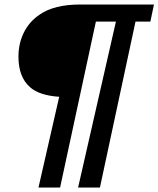

<svg xmlns="http://www.w3.org/2000/svg" viewBox="-20 -665 704 853"><path d="M151 168 243 -235Q154 -241 113 -278Q62 -323 62 -413Q62 -472 86 -520.5Q110 -569 156 -600Q220 -645 337 -645H664L648 -569H582L424 168H327L495 -569H406L247 168Z"/></svg>

Font: Racing Sans One
Style: Regular
Weight: 400
Designer: Pablo Impallari, Rodrigo Fuenzalida
Foundry: Pablo Impallari, Rodrigo Fuenzalida
Version: Version 1.001; ttfautohint (v0.8) -G 200 -r 50